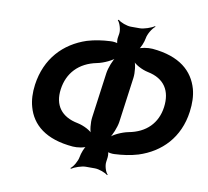

<svg xmlns="http://www.w3.org/2000/svg" viewBox="-87 -862 1100 1013"><g transform="rotate(10 463.0 -356.0)"><path d="M626 -694C629 -715 649 -750 666 -762L663 -765C646 -753 607 -740 586 -740H538C516 -740 481 -753 469 -765L464 -762C476 -750 487 -715 484 -694L480 -669C479 -659 480 -641 485 -636L488 -639C484 -644 459 -647 447 -646C403 -644 362 -638 322 -626C201 -586 113 -494 93 -351C87 -307 89 -267 99 -232C124 -141 199 -76 346 -64C370 -62 409 -68 420 -78L418 -81C407 -71 394 -35 391 -16C388 5 369 39 353 50L357 53C373 42 410 29 432 29H481C503 29 538 42 550 53L553 50C541 39 530 5 534 -17L537 -40C538 -50 537 -68 532 -73L529 -70C534 -65 557 -62 569 -63C613 -65 655 -71 695 -83C814 -121 903 -211 922 -352C928 -397 927 -437 917 -474C891 -565 819 -632 671 -645C647 -647 606 -641 594 -631L597 -628C609 -638 623 -674 626 -694ZM231 -351C243 -439 300 -501 395 -520C431 -527 478 -550 493 -567L490 -569C475 -552 457 -505 453 -476L420 -234C416 -206 420 -159 431 -142L435 -144C424 -162 384 -183 350 -190C261 -207 219 -264 231 -351ZM784 -352C772 -265 715 -207 622 -190C587 -183 540 -161 526 -144L528 -142C542 -159 561 -206 565 -234L598 -476C602 -505 597 -552 586 -569L583 -567C594 -549 634 -527 668 -520C758 -502 796 -441 784 -352Z"/></g></svg>

Font: Asimov
Style: EdgeWideIt
Weight: 500
Designer: Google
Version: Version 2.000980: 2014